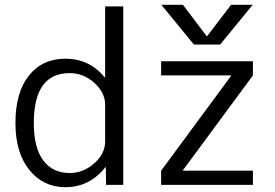

<svg xmlns="http://www.w3.org/2000/svg" viewBox="-20 -777 1157 807"><path d="M951.2 -756.8H1042L905.3 -589.8H794.9L658.2 -756.8H749L848.6 -625H850.6ZM657.2 -519.5H1043V-460L749 -61.5V-59.6H1043V0H657.2V-59.6L951.2 -458V-460H657.2ZM498 -750V0H425.8L424.8 -74.2H422.9Q356.4 9.8 254.9 9.8Q162.1 9.8 103.5 -62.5Q44.9 -134.8 44.9 -259.8Q44.9 -388.7 101.6 -459.5Q158.2 -530.3 254.9 -530.3Q355.5 -530.3 419.9 -452.1H421.9V-750ZM122.1 -259.8Q122.1 -156.2 161.6 -103Q201.2 -49.8 272.5 -49.8Q330.1 -49.8 376 -90.3Q421.9 -130.9 421.9 -182.6V-336.9Q421.9 -387.7 376.5 -428.7Q331.1 -469.7 272.5 -469.7Q122.1 -469.7 122.1 -259.8Z"/></svg>

Font: Gen Shin Gothic Normal
Style: Regular
Weight: 300
Designer: [Source Han Sans]
Ryoko NISHIZUKA  (kana & ideographs); Paul D. Hunt (Latin, Greek & Cyrillic); Wenlong ZHANG  (bopomofo
Version: Version 1.002.20150607